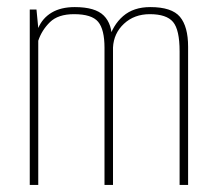

<svg xmlns="http://www.w3.org/2000/svg" viewBox="-20 -522 605 542"><path d="M64 0V-495H83L88 -443Q100 -471 126 -486.5Q152 -502 191 -502Q249 -502 273 -478Q297 -454 296 -408L286 -407Q298 -451 327.5 -476.5Q357 -502 404 -502Q465 -502 488 -474.5Q511 -447 511 -390V0H487V-377Q487 -438 468.5 -460Q450 -482 403 -482Q359 -482 330 -455Q301 -428 299 -388V0H275V-387Q275 -439 257 -460.5Q239 -482 189 -482Q144 -482 121 -459.5Q98 -437 88 -407V0Z"/></svg>

Font: Alumni Sans Thin
Style: Regular
Weight: 100
Designer: Robert E. Leuschke
Foundry: Robert E. Leuschke
Version: Version 1.018